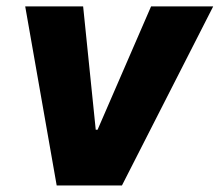

<svg xmlns="http://www.w3.org/2000/svg" viewBox="-20 -565 670 585"><path d="M629.6 -545.5H440.3L277.3 -169.7H271.7L233.3 -545.5H56.8L152.7 0H351.6Z"/></svg>

Font: TID UI Extra Bold
Style: Italic
Weight: 800
Italic angle: -9.39999°
Designer: The TID Project Authors
Foundry: Bakken & Bæck
Version: Version 1.001;hotconv 1.0.109;makeotfexe 2.5.65596